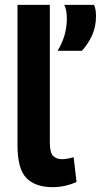

<svg xmlns="http://www.w3.org/2000/svg" viewBox="-20 -760 427 790"><path d="M185 -740V-175Q185 -131 199 -118Q213 -105 235 -105Q254 -105 283 -113L295 -11Q275 -2 250 4Q225 10 196 10Q126 10 89 -27Q52 -64 52 -163V-740ZM217 -551Q237 -584 246 -617Q255 -650 255 -683Q255 -700 252.5 -715Q250 -730 244 -740H367Q372 -728 373.5 -716.5Q375 -705 375 -694Q375 -651 359.5 -616Q344 -581 317 -551Z"/></svg>

Font: Georama SemiBold
Style: Regular
Weight: 600
Designer: Jean-Baptiste Levee
Foundry: Production Type
Version: Version 1.000